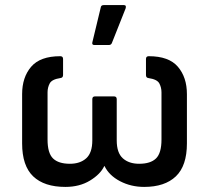

<svg xmlns="http://www.w3.org/2000/svg" viewBox="-20 -723 822 755"><path d="M237 12Q154 12 110.5 -29.5Q67 -71 67 -159V-353Q67 -419 102.5 -460.5Q138 -502 217 -502Q228 -502 228 -491V-428Q228 -417 217 -416Q184 -411 175.5 -395Q167 -379 167 -360V-174Q167 -121 188.5 -100Q210 -79 255 -79Q295 -79 319 -100.5Q343 -122 343 -171V-333Q343 -344 354 -344H428Q439 -344 439 -333V-171Q439 -122 463 -100.5Q487 -79 527 -79Q572 -79 593.5 -100Q615 -121 615 -174V-360Q615 -379 606.5 -395Q598 -411 564 -416Q554 -417 554 -428V-491Q554 -502 565 -502Q644 -502 679.5 -460.5Q715 -419 715 -353V-159Q715 -71 671.5 -29.5Q628 12 547 12Q495 12 452 -10.5Q409 -33 391 -70H390Q375 -38 334 -13Q293 12 237 12ZM351 -546Q341 -546 343 -556L376 -693Q377 -703 388 -703H467Q478 -703 474 -690L420 -554Q417 -546 408 -546Z"/></svg>

Font: Sofia Sans SemiBold
Style: Regular
Weight: 600
Designer: Botio Nikoltchev, Ani Petrova
Foundry: lettersoup
Version: Version 4.101; ttfautohint (v1.8.4.7-5d5b)